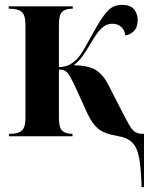

<svg xmlns="http://www.w3.org/2000/svg" viewBox="-20 -562 630 792"><path d="M564 210Q562 131 553.5 87.5Q545 44 524 24.5Q503 5 465 -1Q410 -10 385 -31Q360 -52 340 -95L297 -190Q280 -226 270 -244.5Q260 -263 250 -269Q240 -275 223 -275V-77Q223 -36 236.5 -23Q250 -10 277 -10H279V0H17V-10H23Q54 -10 69.5 -23Q85 -36 85 -76V-459Q85 -500 69.5 -513Q54 -526 21 -526H16V-536H280V-526H277Q250 -526 236.5 -513.5Q223 -501 223 -459V-285Q248 -286 264.5 -294Q281 -302 298 -319Q313 -335 329 -363.5Q345 -392 368 -433Q401 -493 424.5 -517.5Q448 -542 483 -542Q518 -542 533 -523.5Q548 -505 548 -480Q548 -449 532 -433.5Q516 -418 497 -416Q494 -438 480 -451Q466 -464 444 -464Q418 -464 398 -444.5Q378 -425 354 -383Q335 -351 320.5 -330.5Q306 -310 284 -293Q344 -292 374.5 -273.5Q405 -255 427 -212L475 -118Q498 -73 511 -50Q524 -27 536 -18.5Q548 -10 568 -10H574V210Z"/></svg>

Font: Noto Serif Display Condensed
Style: Bold
Weight: 700
Width: 3
Designer: Monotype Design Team
Foundry: Monotype Imaging Inc.
Version: Version 2.009